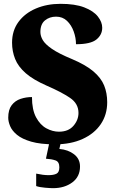

<svg xmlns="http://www.w3.org/2000/svg" viewBox="-20 -744 608 1003"><path d="M267 10Q191 10 143 -4Q95 -18 69 -39.5Q43 -61 33 -85Q23 -109 23 -129Q23 -171 41 -194.5Q59 -218 87.5 -227.5Q116 -237 147 -237Q147 -171 168.5 -131Q190 -91 222.5 -73.5Q255 -56 288 -56Q337 -56 363.5 -86.5Q390 -117 390 -154Q390 -203 345.5 -233Q301 -263 225 -296Q154 -327 114.5 -361.5Q75 -396 59 -436Q43 -476 43 -521Q43 -584 76.5 -629.5Q110 -675 167.5 -699.5Q225 -724 296 -724Q372 -724 420 -705.5Q468 -687 491 -658Q514 -629 514 -599Q514 -562 483.5 -537.5Q453 -513 377 -513Q377 -546 365 -579.5Q353 -613 330 -635Q307 -657 273 -657Q239 -657 215 -637.5Q191 -618 191 -577Q191 -556 203.5 -534.5Q216 -513 251.5 -488.5Q287 -464 357 -435Q428 -405 468 -371Q508 -337 524 -297.5Q540 -258 540 -210Q540 -145 506.5 -95.5Q473 -46 411.5 -18Q350 10 267 10ZM257 239Q243 239 214.5 236.5Q186 234 169 228V163Q206 171 233 171Q260 171 275 163.5Q290 156 290 130Q290 101 270 94Q250 87 220 85L240 -9H300L290 34Q336 38 367 62Q398 86 398 126Q398 179 357.5 209Q317 239 257 239Z"/></svg>

Font: Noto Serif SemiCondensed Black
Style: Regular
Weight: 900
Width: 4
Designer: Monotype Design Team
Foundry: Monotype Imaging Inc.
Version: Version 2.014; ttfautohint (v1.8.4.7-5d5b)